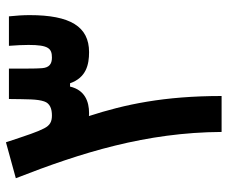

<svg xmlns="http://www.w3.org/2000/svg" viewBox="-78 -664 743 626"><g transform="rotate(-90 293.0 -351.5)"><path d="M175.3 0H292.5C292.5 -187.5 265.1 -315.4 227.1 -432.6C230.5 -432.1 233.4 -432.1 236.8 -432.1C274.4 -432.1 312 -445.8 323.2 -494.1H334C352.5 -441.4 394.5 -432.1 435.5 -432.1C519 -432.1 556.2 -493.7 556.2 -626C556.2 -647.5 554.7 -669.4 552.2 -693.4H456.1C458 -668 459 -647.5 459 -629.4C459 -564 447.3 -553.2 417.5 -553.2C396.5 -553.2 385.3 -562.5 383.3 -584.5C381.8 -604.5 381.8 -624.5 381.8 -663.6C381.8 -672.4 381.8 -682.1 381.8 -693.4H282.7C281.7 -632.3 282.7 -601.6 274.9 -578.6C268.6 -559.1 250 -553.2 229 -553.2C208.5 -553.2 196.8 -559.6 187 -578.6C174.8 -602.5 166.5 -627.9 141.6 -703.1L24.4 -670.9C108.4 -456.1 173.8 -246.1 175.3 0Z"/></g></svg>

Font: Cascadia Mono SemiBold
Style: Regular
Weight: 600
Monospace: yes
Designer: Aaron Bell
Foundry: Saja Typeworks
Version: Version 2404.023